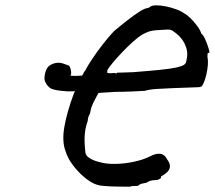

<svg xmlns="http://www.w3.org/2000/svg" viewBox="-20 -664 807 721"><path d="M338 -331Q324 -330 299.5 -327.5Q275 -325 254 -321Q232 -320 205 -323.5Q178 -327 169 -333Q159 -340 152.5 -351.5Q146 -363 147 -373Q149 -395 156.5 -407.5Q164 -420 183 -426Q200 -431 217 -425.5Q234 -420 238 -418Q243 -415 246 -401Q249 -387 245 -381Q244 -379 260.5 -379Q277 -379 299 -381Q321 -383 335 -385ZM545 -639Q551 -644 567 -644Q583 -644 603 -640Q623 -636 642 -629Q661 -622 673 -613Q683 -608 696 -595Q709 -582 720.5 -566.5Q732 -551 736 -538Q744 -532 751.5 -514.5Q759 -497 763.5 -481.5Q768 -466 766 -466Q760 -466 759.5 -462.5Q759 -459 759 -449Q762 -437 760.5 -419.5Q759 -402 755 -384.5Q751 -367 745.5 -354Q740 -341 736 -339Q732 -337 725 -336.5Q718 -336 710 -336Q706 -336 682.5 -335Q659 -334 628 -333Q599 -332 569 -330Q539 -328 525 -323Q511 -322 476.5 -320.5Q442 -319 413 -319L350 -315L339 -295Q324 -267 321 -252.5Q318 -238 318 -238Q318 -238 314 -230Q310 -222 309 -208Q301 -187 298.5 -161.5Q296 -136 300 -98Q300 -80 316.5 -70Q333 -60 355 -55Q379 -48 413 -48.5Q447 -49 482.5 -56.5Q518 -64 544 -77Q564 -88 581 -86.5Q598 -85 608 -65Q617 -53 618 -43Q619 -33 614 -26Q611 -19 600 -11Q589 -3 587 -3Q584 -2 584 5Q584 5 578.5 8.5Q573 12 567 12Q563 12 553.5 13Q544 14 535 19Q531 23 518.5 24.5Q506 26 498 34Q470 34 470 37Q469 37 452.5 37Q436 37 414 36.5Q392 36 372.5 34.5Q353 33 345 30Q324 24 299 3.5Q274 -17 254 -43.5Q234 -70 227 -94Q212 -131 221.5 -186.5Q231 -242 257 -312Q268 -335 272.5 -352.5Q277 -370 277 -374Q277 -374 278.5 -376.5Q280 -379 288 -380Q292 -385 294 -390Q296 -395 300 -399Q308 -415 325.5 -441.5Q343 -468 365.5 -497Q388 -526 408 -547Q433 -568 458 -587.5Q483 -607 504 -620.5Q525 -634 537 -634Q542 -638 543.5 -638.5Q545 -639 545 -639ZM591 -552Q565 -551 550.5 -548.5Q536 -546 514 -534Q499 -525 479 -507Q459 -489 439 -468Q419 -447 403.5 -428.5Q388 -410 383 -400Q382 -391 384 -390Q386 -389 399 -389Q408 -391 413.5 -389Q419 -387 419 -391Q419 -391 438 -391.5Q457 -392 481 -393Q545 -398 583.5 -402Q622 -406 642 -410.5Q662 -415 670 -420Q678 -425 679.5 -433Q681 -441 683 -454Q685 -475 674 -498.5Q663 -522 641 -539Q628 -550 620 -552Q612 -554 591 -552Z"/></svg>

Font: Caveat SemiBold
Style: Regular
Weight: 600
Designer: Pablo Impallari
Foundry: Pablo Impallari
Version: Version 2.000